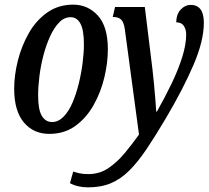

<svg xmlns="http://www.w3.org/2000/svg" viewBox="-20 -566 897 826"><path d="M192 10Q124 10 82.5 -39.5Q41 -89 41 -184Q41 -243 57 -306Q73 -369 104 -423.5Q135 -478 183 -512Q231 -546 295 -546Q358 -546 401 -499Q444 -452 444 -354Q444 -296 429 -233Q414 -170 383 -114.5Q352 -59 304.5 -24.5Q257 10 192 10ZM359 240Q314 240 281 222L295 172Q306 176 322 179.5Q338 183 360 183Q409 183 447.5 156.5Q486 130 518 91Q550 52 578 13L517 -440Q513 -470 501.5 -481.5Q490 -493 465 -493L475 -536H603L636 -267Q639 -241 642.5 -205Q646 -169 648.5 -136Q651 -103 652 -86H655Q689 -146 718 -206Q747 -266 764 -320.5Q781 -375 781 -417Q781 -439 771 -454.5Q761 -470 738 -470Q739 -506 758 -525.5Q777 -545 800 -545Q857 -545 857 -468Q857 -391 813 -288Q769 -185 694 -58Q649 18 611.5 74Q574 130 537 167Q500 204 457.5 222Q415 240 359 240ZM204 -41Q231 -41 253.5 -64Q276 -87 292 -124.5Q308 -162 319 -207Q330 -252 335.5 -296Q341 -340 341 -375Q341 -437 326 -464.5Q311 -492 284 -492Q256 -492 234 -469Q212 -446 195 -408.5Q178 -371 166.5 -326.5Q155 -282 149.5 -237.5Q144 -193 144 -156Q144 -94 160 -67.5Q176 -41 204 -41Z"/></svg>

Font: Noto Serif ExtraCondensed Medium
Style: Italic
Weight: 500
Width: 2
Italic angle: -12°
Designer: Monotype Design Team
Foundry: Monotype Imaging Inc.
Version: Version 2.013; ttfautohint (v1.8.4.7-5d5b)